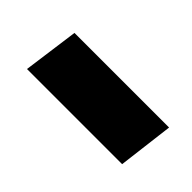

<svg xmlns="http://www.w3.org/2000/svg" viewBox="-19 -505 384 384"><g transform="rotate(45 172.5 -313.0)"><path d="M37.1 -253.9 53.2 -372.1H320.8L306.2 -253.9Z"/></g></svg>

Font: Fira Sans Compressed
Style: Bold Italic
Weight: 700
Width: 3
Italic angle: -8°
Designer: Carrois Corporate & Edenspiekermann AG
Foundry: Carrois Corporate GbR & Edenspiekermann AG
Version: Version 4.203;PS 004.203;hotconv 1.0.88;makeotf.lib2.5.64775